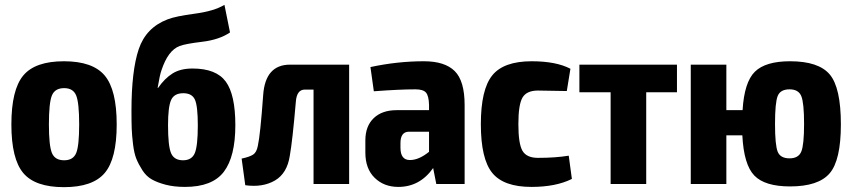

<svg xmlns="http://www.w3.org/2000/svg" viewBox="-20 -760 3521 793"><path d="M462 -246Q462 -104 412.5 -45.5Q363 13 244 13Q125 13 76 -45.5Q27 -104 27 -246Q27 -389 76 -448Q125 -507 244 -507Q363 -507 412.5 -448Q462 -389 462 -246ZM245 -396Q207 -396 194.5 -366Q182 -336 182 -246Q182 -158 194.5 -128Q207 -98 245 -98Q282 -98 294.5 -127.5Q307 -157 307 -246Q307 -336 294.5 -366Q282 -396 245 -396Z M907 -740 930 -626Q886 -596 815.5 -587.5Q745 -579 722 -570Q674 -552 647 -470Q640 -451 631 -397H633Q660 -436 692.5 -456.5Q725 -477 775 -477Q873 -477 912.5 -423Q952 -369 952 -243Q952 -113 904.5 -50.5Q857 12 744 12Q699 12 664.5 3Q630 -6 607 -19Q584 -32 568 -57Q552 -82 543 -104.5Q534 -127 529.5 -164Q525 -201 524 -229Q523 -257 523 -303Q523 -468 553 -557Q583 -646 672 -680Q705 -693 784.5 -703.5Q864 -714 907 -740ZM737 -375Q699 -375 686.5 -346.5Q674 -318 674 -243Q674 -157 686.5 -127.5Q699 -98 736 -98Q772 -98 784.5 -127.5Q797 -157 797 -242Q797 -322 785 -348.5Q773 -375 737 -375Z M1422 -493V0H1275V-390H1239Q1206 -390 1202 -341Q1188 -178 1177 -117Q1166 -44 1115.5 -14.5Q1065 15 993 5L978 -105Q1011 -112 1025.5 -121.5Q1040 -131 1045 -158Q1055 -202 1067 -368Q1076 -493 1178 -493Z M1731 -507Q1817 -507 1858 -466.5Q1899 -426 1899 -326V0H1782L1769 -66Q1714 12 1625 12Q1566 12 1527.5 -25.5Q1489 -63 1489 -130V-180Q1489 -239 1523.5 -272Q1558 -305 1618 -305H1752V-327Q1751 -364 1739.5 -377.5Q1728 -391 1696 -391Q1630 -391 1524 -383L1510 -483Q1621 -507 1731 -507ZM1673 -99Q1710 -99 1752 -133V-216H1668Q1634 -215 1634 -169V-150Q1634 -99 1673 -99Z M2176 -507Q2277 -507 2336 -476L2321 -384Q2225 -386 2202 -386Q2155 -386 2138 -357Q2121 -328 2121 -247Q2121 -166 2138 -137Q2155 -108 2202 -108Q2274 -108 2329 -117L2342 -21Q2276 12 2175 12Q2060 12 2013 -46Q1966 -104 1966 -247Q1966 -390 2013 -448.5Q2060 -507 2176 -507Z M2776 -379H2649V0H2502V-379H2373V-493H2776Z M3243 -507Q3361 -507 3407 -452.5Q3453 -398 3453 -246Q3453 -98 3406.5 -44Q3360 10 3243 10Q3139 10 3095.5 -35Q3052 -80 3046 -201H2980V0H2833V-493H2980V-305H3047Q3054 -421 3098 -464Q3142 -507 3243 -507ZM3241 -106Q3278 -106 3289.5 -134Q3301 -162 3301 -248Q3301 -335 3289.5 -363Q3278 -391 3241 -391Q3203 -391 3192 -363.5Q3181 -336 3181 -248Q3181 -161 3192 -133.5Q3203 -106 3241 -106Z"/></svg>

Font: exo2condensed_b
Style: Bold
Weight: 700
Width: 3
Designer: Natanael Gama
Version: Version 1.001;PS 001.001;hotconv 1.0.70;makeotf.lib2.5.58329